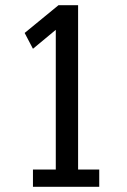

<svg xmlns="http://www.w3.org/2000/svg" viewBox="-20 -720 490 740"><path d="M281 -66.5H362.5V0H107V-66.5H195V-605L107 -532L75 -593L205.5 -700H281Z"/></svg>

Font: League Mono Condensed
Style: Regular
Weight: 400
Width: 1
Designer: Tyler Finck
Foundry: The League of Moveable Type / Tyler Finck
Version: Version 2.210